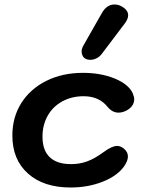

<svg xmlns="http://www.w3.org/2000/svg" viewBox="-20 -824 649 854"><path d="M35 -221Q35 -303 75 -366Q115 -429 186.5 -464.5Q258 -500 349 -500Q428 -500 489.5 -475Q551 -450 570 -410Q577 -393 577 -383Q577 -351 542 -332Q524 -323 507 -323Q480 -323 459 -348Q421 -396 352 -396Q299 -396 257 -373Q215 -350 192 -309Q169 -268 169 -216Q169 -156 201 -125Q233 -94 296 -94Q335 -94 368.5 -106.5Q402 -119 440 -147Q478 -175 501 -175Q516 -175 531 -163Q549 -148 549 -128Q549 -109 532 -84Q501 -41 436 -15.5Q371 10 294 10Q174 10 104.5 -52Q35 -114 35 -221ZM343 -595Q343 -606 349 -618L432 -764Q454 -804 489 -804Q507 -804 520 -796Q550 -780 550 -756Q550 -740 536 -721L431 -582Q422 -571 409 -564.5Q396 -558 382 -558Q369 -558 360 -563Q352 -567 347.5 -576Q343 -585 343 -595Z"/></svg>

Font: Kodchasan
Style: Bold Italic
Weight: 700
Italic angle: -10°
Version: Version 1.000; ttfautohint (v1.6)